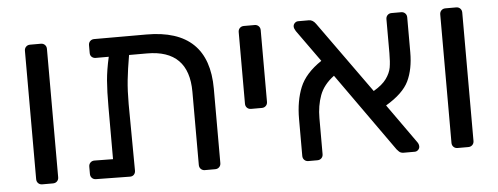

<svg xmlns="http://www.w3.org/2000/svg" viewBox="-43 -676 2029 782"><g transform="rotate(-5 971.5 -285.5)"><path d="M78 -23V-548Q78 -558 84.5 -564.5Q91 -571 101 -571H145Q155 -571 161.5 -564.5Q168 -558 168 -548V-23Q168 -13 161.5 -6.5Q155 0 145 0H101Q91 0 84.5 -6.5Q78 -13 78 -23Z M831 -327V-23Q831 -13 824.5 -6.5Q818 0 808 0H766Q756 0 749.5 -6.5Q743 -13 743 -23V-322Q743 -494 572 -494H499Q489 -436 484.5 -393Q480 -350 480 -295L482 -23Q482 -13 476 -6.5Q470 0 460 0L321 -2Q311 -2 304.5 -8.5Q298 -15 298 -25V-55Q298 -65 304.5 -71.5Q311 -78 321 -78L397 -77V-291Q397 -355 400.5 -398Q404 -441 416 -494H363Q353 -494 346.5 -500Q340 -506 340 -516V-548Q340 -558 346.5 -564.5Q353 -571 363 -571H577Q831 -571 831 -327Z M952 -255V-548Q952 -558 958.5 -564.5Q965 -571 975 -571H1019Q1029 -571 1035.5 -564.5Q1042 -558 1042 -548V-255Q1042 -245 1035.5 -238.5Q1029 -232 1019 -232H975Q965 -232 958.5 -238.5Q952 -245 952 -255Z M1644 -20Q1644 -12 1638 -6Q1632 0 1624 0H1579Q1566 0 1559 -7.5Q1552 -15 1551 -16L1323 -337Q1280 -305 1264.5 -263Q1249 -221 1249 -170V-23Q1249 -13 1242.5 -6.5Q1236 0 1226 0H1189Q1179 0 1172.5 -6.5Q1166 -13 1166 -23V-174Q1166 -248 1188.5 -303Q1211 -358 1277 -402L1184 -532Q1177 -543 1177 -551Q1177 -559 1183 -565Q1189 -571 1197 -571H1241Q1257 -571 1269 -554L1479 -261Q1515 -282 1531.5 -305Q1548 -328 1552 -350.5Q1556 -373 1556 -409V-548Q1556 -558 1562.5 -564.5Q1569 -571 1579 -571H1618Q1628 -571 1634.5 -564.5Q1641 -558 1641 -548V-405Q1641 -336 1618 -288Q1595 -240 1524 -198L1637 -39Q1644 -30 1644 -20Z M1776 -23V-548Q1776 -558 1782.5 -564.5Q1789 -571 1799 -571H1843Q1853 -571 1859.5 -564.5Q1866 -558 1866 -548V-23Q1866 -13 1859.5 -6.5Q1853 0 1843 0H1799Q1789 0 1782.5 -6.5Q1776 -13 1776 -23Z"/></g></svg>

Font: Rubik
Style: Regular
Weight: 400
Designer: Hubert & Fischer
Foundry: Hubert & Fischer
Version: Version 1.100